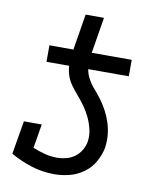

<svg xmlns="http://www.w3.org/2000/svg" viewBox="-78 -734 657 804"><g transform="rotate(10 250.0 -332.5)"><path d="M94 -450V-520H196L221 -673H299L274 -520H444V-450ZM208 8Q156 8 109 -7Q62 -22 20 -46L44 -188H120L103 -86Q127 -76 153 -69Q179 -62 207 -62Q226 -62 245.5 -67Q265 -72 281.5 -84Q298 -96 308.5 -114Q319 -132 322 -150Q326 -177 320 -202.5Q314 -228 303.5 -250.5Q293 -273 279 -293Q265 -313 248.5 -332Q232 -351 217.5 -371Q203 -391 196 -415.5Q189 -440 190 -466.5Q191 -493 196 -520H274Q269 -493 270 -465.5Q271 -438 282.5 -415Q294 -392 310.5 -373.5Q327 -355 342 -334.5Q357 -314 369 -291.5Q381 -269 389 -244Q397 -219 399.5 -192.5Q402 -166 398 -138Q392 -107 375.5 -77.5Q359 -48 331 -28Q303 -8 271 0Q239 8 208 8Z"/></g></svg>

Font: Iosevka Curly Slab
Style: Italic
Weight: 400
Italic angle: -9°
Monospace: yes
Designer: Belleve Invis
Foundry: Belleve Invis
Version: Version 22.1.2; ttfautohint (v1.8.4)